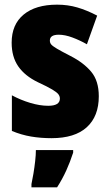

<svg xmlns="http://www.w3.org/2000/svg" viewBox="-20 -583 472 824"><path d="M404 -170Q404 -84 352.5 -37Q301 10 201 10Q155 10 113.5 3Q72 -4 31 -21V-174Q68 -154 109.5 -141.5Q151 -129 187 -129Q237 -129 237 -160Q237 -170 230.5 -178.5Q224 -187 204 -199Q184 -211 143 -230Q87 -257 58.5 -298Q30 -339 30 -400Q30 -478 81.5 -520.5Q133 -563 225 -563Q271 -563 312 -551Q353 -539 397 -516L353 -393Q323 -410 291 -422Q259 -434 232 -434Q194 -434 194 -409Q194 -399 200 -392Q206 -385 224.5 -374Q243 -363 282 -343Q339 -314 371.5 -275Q404 -236 404 -170ZM294 72Q281 112 264.5 148.5Q248 185 225 221H115V207Q119 189 123.5 162Q128 135 131 108Q134 81 134 61H294Z"/></svg>

Font: Noto Sans Telugu Condensed Black
Style: Regular
Weight: 900
Width: 3
Designer: Jelle Bosma - Monotype Design Team
Foundry: Monotype Imaging Inc.
Version: Version 2.005; ttfautohint (v1.8.4.7-5d5b)